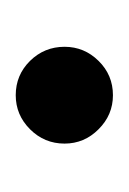

<svg xmlns="http://www.w3.org/2000/svg" viewBox="19 -519 160 238"><g transform="rotate(-90 99.0 -400.0)"><path d="M40 -400Q40 -425 57.8 -442.8Q75.5 -460.5 100 -460.5Q125 -460.5 142.5 -442.8Q160 -425 160 -400Q160 -375.5 142.5 -357.8Q125 -340 100 -340Q75.5 -340 57.8 -357.8Q40 -375.5 40 -400Z"/></g></svg>

Font: Bodoni* 06pt
Style: Regular
Weight: 400
Version: Version 2.3